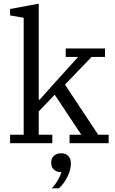

<svg xmlns="http://www.w3.org/2000/svg" viewBox="-20 -780 624 1046"><path d="M35 -46H109V-683L35 -696V-731L191 -760V-237H196L280 -331L406 -470H338V-516H552V-470H479L334 -319L515 -46H572V0H359V-46H423L278 -264L191 -173V-46H265V0H35ZM262 246Q281 226 294.5 202.5Q308 179 315 158Q288 158 273.5 144Q259 130 259 108V104Q259 83 273.5 69Q288 55 314 55Q338 55 352 70Q366 85 366 106V113Q366 145 348 182Q330 219 301 246H262Z"/></svg>

Font: IBM Plex Serif
Style: Regular
Weight: 400
Designer: Mike Abbink, Paul van der Laan, Pieter van Rosmalen
Foundry: Bold Monday
Version: Version 2.6